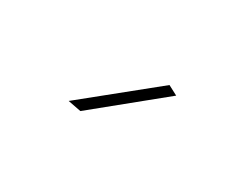

<svg xmlns="http://www.w3.org/2000/svg" viewBox="-33 -846 415 329"><g transform="rotate(30 175.0 -681.5)"><path d="M237 -739 256 -729 127 -624 101 -629Z"/></g></svg>

Font: TypoPRO Montserrat
Style: Regular
Weight: 250
Designer: Julieta Ulanovsky
Foundry: Julieta Ulanovsky
Version: Version 6.001